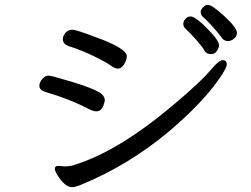

<svg xmlns="http://www.w3.org/2000/svg" viewBox="-20 -789 1040 795"><path d="M380 -328Q405 -328 414 -372Q414 -392 393 -406Q358 -426 275 -451Q192 -476 181 -476Q167 -476 155 -462Q143 -448 143 -433Q143 -415 172 -407Q269 -379 355 -334Q369 -328 380 -328ZM279 -14Q290 -14 311 -22Q510 -103 680 -245Q822 -366 889 -465Q919 -508 919 -522Q919 -540 902 -540Q888 -540 861 -509Q813 -451 703 -359Q471 -162 287 -106Q272 -100 244 -100Q232 -102 220 -102Q207 -102 207 -90Q207 -82 219 -62Q249 -14 279 -14ZM265 -598Q321 -580 372.5 -554.5Q424 -529 439.5 -517Q455 -505 469 -505Q483 -505 494 -523Q505 -541 505 -556Q505 -589 374 -636Q295 -666 280 -666Q262 -666 251 -653Q240 -640 240 -627Q240 -607 265 -598ZM853 -565Q870 -565 878.5 -578.5Q887 -592 887 -602Q887 -615 865 -642Q794 -721 769 -721Q757 -721 748 -711Q739 -701 739 -690Q739 -679 747 -671Q767 -653 793 -623.5Q819 -594 826.5 -579.5Q834 -565 853 -565ZM924 -619Q937 -619 949 -629Q961 -639 961 -653Q961 -674 909.5 -721.5Q858 -769 841 -769Q831 -769 821 -759Q811 -749 811 -738Q811 -726 823 -716.5Q835 -707 861 -678Q887 -649 901 -629Q910 -619 924 -619Z"/></svg>

Font: LXGW WenKai Mono TC
Style: Bold
Weight: 700
Designer: LXGW / Fontworks Inc.
Foundry: LXGW / Fontworks Inc.
Version: Version 1.330